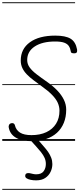

<svg xmlns="http://www.w3.org/2000/svg" viewBox="-25 -1246 702 1698"><path d="M253.5 2.5Q168 2.5 115 -28.8Q62 -60 52 -120.5Q50 -129.5 54.8 -140.8Q59.5 -152 73.5 -156Q85 -159 94.2 -155Q103.5 -151 106.5 -139Q116.5 -96 151.8 -73.5Q187 -51 253.5 -51Q329.5 -51 385 -77.2Q440.5 -103.5 470.8 -152Q501 -200.5 501 -267Q501 -303 485.8 -337Q470.5 -371 435.5 -407Q400.5 -443 342 -484.5Q303.5 -512.5 270 -537.8Q236.5 -563 211.5 -589Q186.5 -615 172.5 -644.8Q158.5 -674.5 158.5 -711Q158.5 -813.5 239.5 -872.2Q320.5 -931 463.5 -931Q554.5 -931 599.2 -903.8Q644 -876.5 656.5 -809Q658 -798.5 656.2 -788.8Q654.5 -779 642 -775.5Q630 -773 616.2 -775.8Q602.5 -778.5 601.5 -789.5Q597 -818 584.2 -838Q571.5 -858 543 -868.5Q514.5 -879 462 -879Q349 -879 282.2 -835Q215.5 -791 215.5 -715Q215.5 -679.5 237.2 -649.5Q259 -619.5 298.8 -589Q338.5 -558.5 392.5 -521Q444 -485 481.8 -445.5Q519.5 -406 540 -363.8Q560.5 -321.5 560.5 -276.5Q560.5 -211.5 539.5 -159.8Q518.5 -108 478.8 -71.8Q439 -35.5 382 -16.5Q325 2.5 253.5 2.5ZM253.5 2.5Q168 2.5 115 -28.8Q62 -60 52 -120.5Q50 -129.5 54.8 -140.8Q59.5 -152 73.5 -156Q85 -159 94.2 -155Q103.5 -151 106.5 -139Q116.5 -96 151.8 -73.5Q187 -51 253.5 -51Q329.5 -51 385 -77.2Q440.5 -103.5 470.8 -152Q501 -200.5 501 -267Q501 -303 485.8 -337Q470.5 -371 435.5 -407Q400.5 -443 342 -484.5Q303.5 -512.5 270 -537.8Q236.5 -563 211.5 -589Q186.5 -615 172.5 -644.8Q158.5 -674.5 158.5 -711Q158.5 -813.5 239.5 -872.2Q320.5 -931 463.5 -931Q554.5 -931 599.2 -903.8Q644 -876.5 656.5 -809Q658 -798.5 656.2 -788.8Q654.5 -779 642 -775.5Q630 -773 616.2 -775.8Q602.5 -778.5 601.5 -789.5Q597 -818 584.2 -838Q571.5 -858 543 -868.5Q514.5 -879 462 -879Q349 -879 282.2 -835Q215.5 -791 215.5 -715Q215.5 -679.5 237.2 -649.5Q259 -619.5 298.8 -589Q338.5 -558.5 392.5 -521Q444 -485 481.8 -445.5Q519.5 -406 540 -363.8Q560.5 -321.5 560.5 -276.5Q560.5 -211.5 539.5 -159.8Q518.5 -108 478.8 -71.8Q439 -35.5 382 -16.5Q325 2.5 253.5 2.5ZM295 349Q268.5 349 246.5 344.5Q224.5 340 211.2 331.5Q198 323 198 311Q198 293.5 209 288Q220 282.5 237 285.5Q251.5 288 265.2 291.8Q279 295.5 295 295.5Q341 295.5 360.8 268.5Q380.5 241.5 380.5 204Q380.5 176 369.8 151.2Q359 126.5 337 98.5Q321 78 294 48.5Q267 19 246.5 -4Q236.5 -15.5 243.2 -30.2Q250 -45 264.5 -45Q271.5 -45 277.2 -45.2Q283 -45.5 291 -34.5Q299 -24 314.2 -6Q329.5 12 345.5 30.2Q361.5 48.5 372.5 61.5Q387 78 402.2 100.2Q417.5 122.5 427.8 149Q438 175.5 438 205Q438 241 422.2 274Q406.5 307 375 328Q343.5 349 295 349ZM-5 424.5H639V432.5H-5ZM-5 -16H639V0H-5ZM-5 -501.5H639V-493.5H-5ZM-5 -1226H639V-1218H-5Z"/></svg>

Font: Edu AU VIC WA NT Guides
Style: Regular
Weight: 400
Designer: Tina and Corey Anderson, Eben Sorkin, Mirko Velimirovic
Foundry: Google for Education
Version: Version 1.001